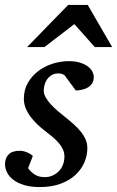

<svg xmlns="http://www.w3.org/2000/svg" viewBox="-28 -740 471 772"><path d="M349.1 -431.2Q349.1 -413.6 341.3 -403.1Q333.5 -392.6 322.3 -386.7Q311 -380.9 298.6 -378.7Q286.1 -376.5 276.9 -376L231.9 -437Q229 -439.5 222.7 -442.1Q216.3 -444.8 207 -444.8Q190.4 -444.8 179.2 -437.7Q168 -430.7 160.9 -420.2Q153.8 -409.7 150.9 -397.7Q147.9 -385.7 147.9 -376Q147.9 -362.3 155.8 -348.4Q163.6 -334.5 176.3 -320.6Q189 -306.6 204.8 -293.2Q220.7 -279.8 236.8 -267.1Q253.4 -253.9 268.8 -240Q284.2 -226.1 296.4 -211.2Q308.6 -196.3 315.9 -179.7Q323.2 -163.1 323.2 -145Q323.2 -114.3 310.8 -85.9Q298.3 -57.6 274.2 -35.6Q250 -13.7 214.1 -0.7Q178.2 12.2 131.8 12.2Q95.7 12.2 69.3 4.2Q43 -3.9 25.9 -16.8Q8.8 -29.8 0.5 -46.4Q-7.8 -63 -7.8 -80.1Q-7.8 -104 6.6 -118.9Q21 -133.8 51.8 -133.8Q61 -133.8 69.3 -131.3Q77.6 -128.9 84.5 -125.7Q91.3 -122.6 96.4 -118.9Q101.6 -115.2 104 -112.8L85 -64Q95.7 -48.8 111.6 -38.3Q127.4 -27.8 152.8 -27.8Q168 -27.8 182.1 -33.7Q196.3 -39.6 207.3 -50.3Q218.3 -61 224.6 -76.4Q231 -91.8 231 -110.8Q231 -126 224.9 -139.4Q218.8 -152.8 207.8 -165.5Q196.8 -178.2 181.9 -190.7Q167 -203.1 148.9 -216.8Q133.3 -229 118.9 -243.2Q104.5 -257.3 93 -273.2Q81.5 -289.1 74.7 -306.6Q67.9 -324.2 67.9 -342.8Q67.9 -379.4 84.5 -407.7Q101.1 -436 127.2 -455.3Q153.3 -474.6 185.3 -484.4Q217.3 -494.1 248 -494.1Q276.4 -494.1 295.7 -487.5Q314.9 -481 326.9 -471.4Q338.9 -461.9 344 -450.9Q349.1 -439.9 349.1 -431.2ZM353 -550.8 271 -643.1 150.9 -550.8H81.1L246.1 -720.2H324.7L422.9 -550.8Z"/></svg>

Font: Charis SIL APac
Style: Italic
Weight: 400
Italic angle: -11°
Foundry: SIL International
Version: Version 5.000